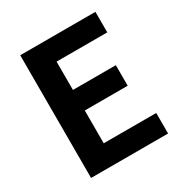

<svg xmlns="http://www.w3.org/2000/svg" viewBox="-171 -872 958 1004"><g transform="rotate(-30 307.5 -370.5)"><path d="M91 0V-741H545V-617H239V-446H498V-322H239V-124H556V0Z"/></g></svg>

Font: Noto Sans SC Thin
Style: Bold
Weight: 700
Version: Version 2.004-H2;hotconv 1.0.118;makeotfexe 2.5.65603